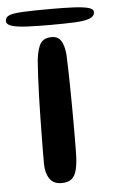

<svg xmlns="http://www.w3.org/2000/svg" viewBox="-105 -744 467 787"><g transform="rotate(-5 128.5 -350.5)"><path d="M116 6.7Q82.8 6.7 67 -17.3Q51.2 -41.3 51.2 -79.3Q51.2 -95.6 51.3 -124.5Q51.4 -153.4 52 -190.9Q52.5 -228.5 53.2 -270.5Q53.9 -312.5 55.2 -354.9Q56.4 -397.4 58.4 -435.9Q60.3 -474.4 62.8 -504.7Q68.6 -553.1 82.5 -573Q96.4 -592.9 128.2 -592.9Q154.6 -592.9 166.7 -572.6Q178.7 -552.3 181.9 -517.5Q183 -496.1 183.9 -463.6Q184.9 -431.2 185.4 -392.5Q185.9 -353.8 186.3 -313.7Q186.7 -273.6 186.7 -236.2Q186.6 -198.9 186.5 -168.6Q186.4 -138.2 186.1 -120.2Q185.8 -72.9 179.4 -45.1Q173.1 -17.3 158.2 -5.3Q143.2 6.7 116 6.7ZM126.2 -643Q73.2 -643 32.8 -644.8Q-7.7 -646.6 -30.5 -653.3Q-53.3 -660.1 -53.3 -675.2Q-53.3 -689.5 -38.5 -696.6Q-23.8 -703.8 17.3 -706Q58.4 -708.2 137.6 -708.2Q190.5 -708.2 229 -706.3Q267.5 -704.4 288.5 -698.7Q309.4 -692.9 309.4 -680.9Q309.4 -663 289.3 -654.9Q269.1 -646.9 228.6 -644.9Q188.1 -643 126.2 -643Z"/></g></svg>

Font: Gluten Thin
Style: Regular
Weight: 100
Designer: Tyler Finck
Foundry: Etcetera Type Company
Version: Version 1.300